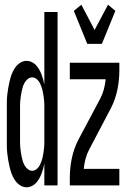

<svg xmlns="http://www.w3.org/2000/svg" viewBox="-20 -786 540 814"><path d="M93 8Q78 8 65 -0.5Q52 -9 43 -22.5Q34 -36 29 -50Q24 -64 20.5 -79Q17 -94 14.5 -109Q12 -124 10.5 -139Q9 -154 9 -169.5Q9 -185 9 -200V-320Q9 -335 9 -350.5Q9 -366 10.5 -381Q12 -396 14.5 -411Q17 -426 20.5 -441Q24 -456 29 -470Q34 -484 43 -497.5Q52 -511 65 -519.5Q78 -528 93 -528Q104 -528 114.5 -523Q125 -518 132.5 -510Q140 -502 146 -491.5Q152 -481 156 -470.5Q160 -460 163 -449Q166 -438 168 -427V-735H224V0H168V-93Q166 -82 163 -71Q160 -60 156 -49.5Q152 -39 146 -28.5Q140 -18 132.5 -10Q125 -2 114.5 3Q104 8 93 8ZM116 -62Q126 -62 134.5 -68.5Q143 -75 147.5 -83.5Q152 -92 155.5 -101.5Q159 -111 161 -120.5Q163 -130 164.5 -140Q166 -150 167 -160Q168 -170 168 -180Q168 -190 168 -200V-320Q168 -330 168 -340Q168 -350 167 -360Q166 -370 164.5 -380Q163 -390 161 -399.5Q159 -409 155.5 -418.5Q152 -428 147.5 -436.5Q143 -445 134.5 -451.5Q126 -458 116 -458Q107 -458 98.5 -451.5Q90 -445 85 -436.5Q80 -428 77 -418.5Q74 -409 72 -399.5Q70 -390 68.5 -380Q67 -370 66 -360Q65 -350 65 -340Q65 -330 65 -320V-200Q65 -190 65 -180Q65 -170 66 -160Q67 -150 68.5 -140Q70 -130 72 -120.5Q74 -111 77 -101.5Q80 -92 85 -83.5Q90 -75 98.5 -68.5Q107 -62 116 -62ZM350 -600 293 -740 325 -766 381 -659 438 -766 469 -740 412 -600ZM276 0V-33Q276 -74 284.5 -115Q293 -156 312 -193L405 -368Q415 -387 420.5 -408Q426 -429 428 -450H276V-520H486V-488Q486 -446 477.5 -405Q469 -364 450 -327L358 -152Q348 -133 342.5 -112Q337 -91 335 -70H486V0Z"/></svg>

Font: Iosevka Term Curly
Style: Regular
Weight: 400
Designer: Belleve Invis
Foundry: Belleve Invis
Version: Version 32.3.0